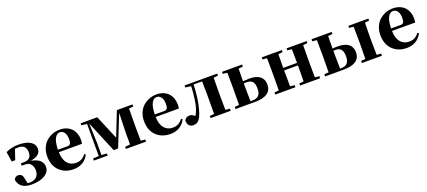

<svg xmlns="http://www.w3.org/2000/svg" viewBox="56 -1597 5888 2648"><g transform="rotate(-20 3000.0 -273.0)"><path d="M76.2 -376 54.2 -521Q136.2 -563 237.8 -563Q351.1 -563 413.1 -525.1Q475.1 -487.3 476.1 -418.9Q476.1 -371.1 441.2 -339.8Q406.2 -308.6 327.1 -294.9Q418.5 -277.3 457.3 -239Q496.1 -200.7 496.1 -145Q496.1 -73.2 423.8 -28.1Q351.6 17.1 229 17.1Q59.6 17.1 30.8 -117.2Q34.7 -141.1 54 -155Q73.2 -168.9 94.2 -168Q121.1 -167 139.2 -151.1Q157.2 -135.3 164.1 -96.2L180.2 -19Q191.4 -18.1 215.8 -18.1Q277.3 -18.1 312.7 -52.7Q348.1 -87.4 348.1 -147Q348.1 -201.2 320.1 -237.5Q292 -273.9 234.9 -273.9H186V-309.1H232.9Q342.3 -309.1 340.8 -418.9Q340.3 -472.7 311.8 -500.2Q283.2 -527.8 229 -527.8Q201.2 -527.8 178.2 -524.9L127.9 -376Z M1050.8 -129.9 1069.8 -118.2Q1039.1 -53.7 981 -18.3Q922.9 17.1 846.7 17.1Q719.7 17.1 639.9 -60.5Q560.1 -138.2 560.1 -274.9Q560.1 -342.8 584.5 -398.7Q608.9 -454.6 649.4 -489.7Q689.9 -524.9 740.5 -543.9Q791 -563 845.7 -563Q900.4 -563 944.8 -545.2Q989.3 -527.3 1017.8 -496.3Q1046.4 -465.3 1061.5 -424.1Q1076.7 -382.8 1076.7 -335Q1076.7 -296.9 1070.8 -273.9H731Q734.4 -162.6 782 -108.4Q829.6 -54.2 904.8 -54.2Q954.6 -54.2 989.3 -73.7Q1023.9 -93.3 1050.8 -129.9ZM731 -311 866.7 -310.1Q900.9 -310.1 913.3 -328.6Q925.8 -347.2 925.8 -395Q925.8 -458.5 900.9 -493.2Q876 -527.8 835 -527.8Q790.5 -527.8 762.2 -474.6Q733.9 -421.4 731 -311Z M1911.6 -516.1 1846.7 -508.8Q1844.7 -392.6 1844.7 -308.1V-237.8Q1844.7 -153.3 1846.7 -37.1L1911.6 -30.8V0H1615.7V-30.8L1689.9 -38.1V-215.8L1698.7 -500L1516.6 -42H1451.7L1259.8 -502L1270 -217.8V-36.1L1347.7 -30.8V0H1145V-30.8L1230 -36.1V-506.8L1149.9 -516.1V-545.9H1394L1542 -191.9L1681.6 -545.9H1911.6Z M2471.7 -129.9 2490.7 -118.2Q2460 -53.7 2401.9 -18.3Q2343.8 17.1 2267.6 17.1Q2140.6 17.1 2060.8 -60.5Q1981 -138.2 1981 -274.9Q1981 -342.8 2005.4 -398.7Q2029.8 -454.6 2070.3 -489.7Q2110.8 -524.9 2161.4 -543.9Q2211.9 -563 2266.6 -563Q2321.3 -563 2365.7 -545.2Q2410.2 -527.3 2438.7 -496.3Q2467.3 -465.3 2482.4 -424.1Q2497.6 -382.8 2497.6 -335Q2497.6 -296.9 2491.7 -273.9H2151.9Q2155.3 -162.6 2202.9 -108.4Q2250.5 -54.2 2325.7 -54.2Q2375.5 -54.2 2410.2 -73.7Q2444.8 -93.3 2471.7 -129.9ZM2151.9 -311 2287.6 -310.1Q2321.8 -310.1 2334.2 -328.6Q2346.7 -347.2 2346.7 -395Q2346.7 -458.5 2321.8 -493.2Q2296.9 -527.8 2255.9 -527.8Q2211.4 -527.8 2183.1 -474.6Q2154.8 -421.4 2151.9 -311Z M3153.8 -516.1 3088.9 -508.8Q3086.9 -392.6 3086.9 -308.1V-237.8Q3086.9 -153.3 3088.9 -37.1L3153.8 -30.8V0H2857.9V-30.8L2922.9 -37.1Q2924.8 -153.3 2924.8 -237.8V-308.1Q2924.8 -429.2 2921.9 -516.1H2796.9Q2789.6 -304.7 2748.5 -163.1Q2734.4 -111.3 2718.8 -76.4Q2703.1 -41.5 2684.8 -22.7Q2666.5 -3.9 2647.7 3.7Q2628.9 11.2 2605 11.2Q2564.9 11.2 2542.2 -13.4Q2519.5 -38.1 2519.5 -86.9Q2543 -133.8 2596.7 -133.8Q2635.7 -133.8 2669.9 -98.1Q2692.9 -127.9 2710.7 -181.6Q2728.5 -235.4 2737.8 -297.1Q2747.1 -358.9 2751.7 -409.9Q2756.3 -460.9 2757.8 -505.9L2674.8 -516.1V-545.9H3153.8Z M3519.5 -516.1 3454.6 -508.8Q3452.6 -405.3 3452.6 -325.2Q3506.3 -330.1 3543.5 -330.1Q3649.4 -330.1 3701.4 -288.1Q3753.4 -246.1 3753.4 -168Q3753.4 0 3508.3 0H3224.6V-30.8L3289.6 -37.1Q3291.5 -153.3 3291.5 -237.8V-308.1Q3291.5 -392.6 3289.6 -508.8L3224.6 -516.1V-545.9H3519.5ZM3455.6 -30.8H3486.3Q3546.4 -30.8 3576.4 -62.3Q3606.4 -93.8 3606.4 -161.1Q3606.4 -234.4 3578.9 -264.6Q3551.3 -294.9 3492.7 -294.9Q3465.8 -294.9 3452.6 -293.9V-237.8Q3452.6 -118.2 3455.6 -30.8Z M4466.3 -516.1 4402.3 -508.8Q4400.4 -392.6 4400.4 -308.1V-237.8Q4400.4 -153.3 4402.3 -37.1L4466.3 -30.8V0H4172.4V-30.8L4237.3 -37.1Q4239.3 -153.3 4239.3 -271H4036.6Q4036.6 -153.3 4038.6 -37.1L4103.5 -30.8V0H3807.6V-30.8L3872.6 -37.1Q3874.5 -153.3 3874.5 -237.8V-308.1Q3874.5 -391.6 3872.6 -509.8L3807.6 -516.1V-545.9H4103.5V-516.1L4038.6 -508.8Q4036.6 -398.4 4036.6 -308.1H4239.3Q4239.3 -398.4 4237.3 -508.8L4172.4 -516.1V-545.9H4466.3Z M4834 -516.1 4769 -508.8Q4767.1 -405.3 4767.1 -326.2Q4801.8 -330.1 4841.8 -330.1Q4948.2 -330.1 5001 -288.1Q5053.7 -246.1 5053.7 -168Q5053.7 0 4807.1 0H4539.1V-30.8L4604 -37.1Q4606 -153.3 4606 -237.8V-308.1Q4606 -392.6 4604 -508.8L4539.1 -516.1V-545.9H4834ZM5373 -516.1 5309.1 -508.8Q5306.2 -421.9 5306.2 -308.1V-237.8Q5306.2 -124 5309.1 -37.1L5373 -30.8V0H5079.1V-30.8L5143.1 -37.1Q5146 -124.5 5146 -237.8V-308.1Q5146 -421.4 5143.1 -508.8L5079.1 -516.1V-545.9H5373ZM4770 -30.8H4785.2Q4846.2 -30.8 4876 -62.3Q4905.8 -93.8 4905.8 -161.1Q4905.8 -234.4 4878.9 -264.6Q4852.1 -294.9 4797.9 -294.9Q4776.9 -294.9 4767.1 -293.9V-237.8Q4767.1 -118.2 4770 -30.8Z M5940.4 -129.9 5959.5 -118.2Q5928.7 -53.7 5870.6 -18.3Q5812.5 17.1 5736.3 17.1Q5609.4 17.1 5529.5 -60.5Q5449.7 -138.2 5449.7 -274.9Q5449.7 -342.8 5474.1 -398.7Q5498.5 -454.6 5539.1 -489.7Q5579.6 -524.9 5630.1 -543.9Q5680.7 -563 5735.4 -563Q5790 -563 5834.5 -545.2Q5878.9 -527.3 5907.5 -496.3Q5936 -465.3 5951.2 -424.1Q5966.3 -382.8 5966.3 -335Q5966.3 -296.9 5960.4 -273.9H5620.6Q5624 -162.6 5671.6 -108.4Q5719.2 -54.2 5794.4 -54.2Q5844.2 -54.2 5878.9 -73.7Q5913.6 -93.3 5940.4 -129.9ZM5620.6 -311 5756.3 -310.1Q5790.5 -310.1 5803 -328.6Q5815.4 -347.2 5815.4 -395Q5815.4 -458.5 5790.5 -493.2Q5765.6 -527.8 5724.6 -527.8Q5680.2 -527.8 5651.9 -474.6Q5623.5 -421.4 5620.6 -311Z"/></g></svg>

Font: Noto Serif JP Black
Style: Regular
Weight: 900
Designer: Ryoko NISHIZUKA  (kana & ideographs); Frank Grießhammer (Latin, Greek & Cyrillic); Wenlong ZHANG  (bopomofo); Sandoll Co
Foundry: Adobe Systems Incorporated
Version: Version 1.001;PS 1.001;hotconv 16.6.54;makeotf.lib2.5.65590